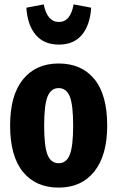

<svg xmlns="http://www.w3.org/2000/svg" viewBox="-20 -837 534 874"><path d="M468 -265Q468 -130 409.5 -56.5Q351 17 247 17Q143 17 84.5 -54.5Q26 -126 26 -266Q26 -403 84.5 -475.5Q143 -548 247 -548Q351 -548 409.5 -477Q468 -406 468 -265ZM181 -266Q181 -170 196.5 -132Q212 -94 247 -94Q282 -94 297.5 -132.5Q313 -171 313 -265Q313 -360 297.5 -398Q282 -436 247 -436Q212 -436 196.5 -397.5Q181 -359 181 -266ZM100 -802 179 -817Q195 -737 248 -737Q301 -737 315 -817L395 -802Q390 -723 353 -678.5Q316 -634 248 -634Q180 -634 142.5 -678.5Q105 -723 100 -802Z"/></svg>

Font: Fira Sans Extra Condensed
Style: Bold
Weight: 700
Width: 1
Designer: Carrois Corporate & Edenspiekermann AG
Foundry: Carrois Corporate GbR & Edenspiekermann AG
Version: Version 4.203